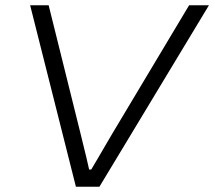

<svg xmlns="http://www.w3.org/2000/svg" viewBox="-20 -706 810 726"><path d="M267 0 94 -686H164L284 -203Q288 -187 294 -162Q300 -137 306.5 -111Q313 -85 317 -65H325Q337 -85 352.5 -111.5Q368 -138 382.5 -163Q397 -188 406 -203L695 -686H770L356 0Z"/></svg>

Font: Archivo SemiExpanded ExtraLight
Style: Italic
Weight: 250
Width: 6
Italic angle: -10°
Designer: Hector Gatti
Foundry: Omnibus-Type
Version: Version 2.001